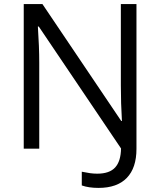

<svg xmlns="http://www.w3.org/2000/svg" viewBox="-20 -734 792 948"><path d="M383.8 181.6V113.8Q407.2 118.7 424.8 121.1Q442.4 123.5 460 123.5Q520.5 123.5 548.6 92.8Q576.7 62 577.6 -1L171.4 -603H167Q173.8 -502 173.8 -424.8V0H97.2V-713.9H189.5L578.6 -136.7H582Q576.7 -222.7 576.7 -312.5V-713.9H653.8V1Q653.8 95.2 606 144.5Q558.1 193.8 466.3 193.8Q418 193.8 383.8 181.6Z"/></svg>

Font: Viking Open Sans
Style: Regular
Weight: 400
Foundry: Ascender Corporation
Version: Version 2.001